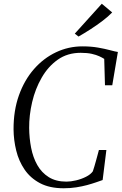

<svg xmlns="http://www.w3.org/2000/svg" viewBox="-20 -999 650 1027"><path d="M320.5 8Q245.5 8 194 -19.2Q142.5 -46.5 111.5 -92Q80.5 -137.5 66.8 -193.5Q53 -249.5 52.5 -306.5Q52 -407 81.2 -489Q110.5 -571 161.8 -629.5Q213 -688 279.8 -719.5Q346.5 -751 421 -751Q467 -751 504 -744.5Q541 -738 567.8 -730.8Q594.5 -723.5 610.5 -721L580.5 -543H541.5L537.5 -684Q526.5 -691 510.8 -698.2Q495 -705.5 471 -711Q447 -716.5 411.5 -716.5Q341 -716.5 289 -679.8Q237 -643 202.8 -583.2Q168.5 -523.5 152 -453Q135.5 -382.5 136 -314.5Q136.5 -260 146.5 -208.5Q156.5 -157 179.5 -116.2Q202.5 -75.5 240.8 -51.5Q279 -27.5 335.5 -27.5Q358.5 -27.5 387 -34.2Q415.5 -41 440.2 -53.5Q465 -66 476.5 -82.5Q481 -95.5 485.2 -110Q489.5 -124.5 493.5 -139.2Q497.5 -154 501.5 -168.5Q505.5 -183 509 -196.5H549L529 -36Q515 -31 494 -23.8Q473 -16.5 446.5 -9.2Q420 -2 388.2 3Q356.5 8 320.5 8ZM400 -803.5 380 -819 524.5 -979 580 -932.5Q560 -911.5 529.5 -888.2Q499 -865 465 -843Q431 -821 400 -803.5Z"/></svg>

Font: Merriweather 96pt Light
Style: Italic
Weight: 300
Italic angle: -7.8°
Version: Version 2.101